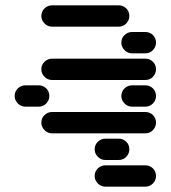

<svg xmlns="http://www.w3.org/2000/svg" viewBox="-20 -510 640 720"><path d="M135 -50Q135 -34 147 -22Q159 -10 175 -10H525Q542 -10 553.5 -22Q565 -34 565 -50Q565 -67 553.5 -78.5Q542 -90 525 -90H175Q159 -90 147 -78.5Q135 -67 135 -50ZM435 -150Q435 -134 447 -122Q459 -110 475 -110H525Q542 -110 553.5 -122Q565 -134 565 -150Q565 -167 553.5 -178.5Q542 -190 525 -190H475Q459 -190 447 -178.5Q435 -167 435 -150ZM35 -150Q35 -134 47 -122Q59 -110 75 -110H125Q142 -110 153.5 -122Q165 -134 165 -150Q165 -167 153.5 -178.5Q142 -190 125 -190H75Q59 -190 47 -178.5Q35 -167 35 -150ZM135 -250Q135 -234 147 -222Q159 -210 175 -210H525Q542 -210 553.5 -222Q565 -234 565 -250Q565 -267 553.5 -278.5Q542 -290 525 -290H175Q159 -290 147 -278.5Q135 -267 135 -250ZM435 -350Q435 -334 447 -322Q459 -310 475 -310H525Q542 -310 553.5 -322Q565 -334 565 -350Q565 -367 553.5 -378.5Q542 -390 525 -390H475Q459 -390 447 -378.5Q435 -367 435 -350ZM135 -450Q135 -434 147 -422Q159 -410 175 -410H425Q442 -410 453.5 -422Q465 -434 465 -450Q465 -467 453.5 -478.5Q442 -490 425 -490H175Q159 -490 147 -478.5Q135 -467 135 -450ZM335 150Q335 166 347 178Q359 190 375 190H525Q542 190 553.5 178Q565 166 565 150Q565 133 553.5 121.5Q542 110 525 110H375Q359 110 347 121.5Q335 133 335 150ZM335 50Q335 66 347 78Q359 90 375 90H425Q442 90 453.5 78Q465 66 465 50Q465 33 453.5 21.5Q442 10 425 10H375Q359 10 347 21.5Q335 33 335 50Z"/></svg>

Font: Matrix Sans Raster
Style: Regular
Weight: 400
Designer: Brad Neil
Version: Version 1.100